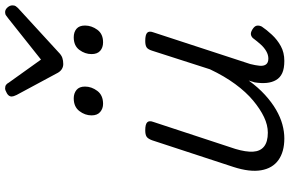

<svg xmlns="http://www.w3.org/2000/svg" viewBox="-206 -884 1106 733"><g transform="rotate(-90 346.5 -517.0)"><path d="M185 16Q134 16 102.5 -6.5Q71 -29 63.5 -72.5Q56 -116 76 -178L178 -489Q184 -505 192 -510Q200 -515 216 -515Q239 -515 246.5 -507.5Q254 -500 248 -484L145 -171Q133 -131 134.5 -103.5Q136 -76 154 -61.5Q172 -47 207 -47Q236 -47 266.5 -61.5Q297 -76 329.5 -103Q362 -130 392.5 -171.5Q423 -213 449 -268L520 -489Q525 -505 533 -510Q541 -515 557 -515Q581 -515 588.5 -507.5Q596 -500 590 -484L469 -114Q464 -94 462.5 -78.5Q461 -63 467.5 -54Q474 -45 490 -45Q504 -45 518 -53Q532 -61 544 -74.5Q556 -88 565 -100Q570 -108 579 -111Q588 -114 601 -106Q614 -98 615.5 -89Q617 -80 612 -70Q600 -52 581 -31.5Q562 -11 537.5 2.5Q513 16 481 16Q452 16 434.5 8Q417 0 408 -15.5Q399 -31 397 -51.5Q395 -72 399 -97L406 -120Q380 -84 351.5 -58Q323 -32 294.5 -15.5Q266 1 238.5 8.5Q211 16 185 16ZM317 -676Q299 -676 286 -687Q273 -698 273 -720Q273 -745 289.5 -766.5Q306 -788 338 -788Q357 -788 370 -777.5Q383 -767 383 -745Q383 -720 366.5 -698Q350 -676 317 -676ZM552 -676Q532 -676 519.5 -687Q507 -698 507 -720Q507 -745 523 -766.5Q539 -788 571 -788Q591 -788 603.5 -777.5Q616 -767 616 -745Q616 -720 600 -698Q584 -676 552 -676ZM667 -1050Q677 -1050 685 -1041Q693 -1032 693 -1022Q693 -1014 690 -1009.5Q687 -1005 683 -1001L514 -846Q503 -835 492.5 -831.5Q482 -828 469 -828Q459 -828 450.5 -833Q442 -838 436 -848L351 -1006Q348 -1012 346.5 -1017Q345 -1022 345 -1025Q345 -1036 357 -1043Q369 -1050 376 -1050Q385 -1050 390 -1046Q395 -1042 398 -1036L486 -913L642 -1037Q649 -1042 654 -1046Q659 -1050 667 -1050Z"/></g></svg>

Font: Playwrite CO Light
Style: Regular
Weight: 300
Version: Version 1.002